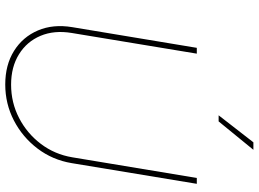

<svg xmlns="http://www.w3.org/2000/svg" viewBox="-148 -837 995 739"><g transform="rotate(90 349.5 -467.5)"><path d="M305.2 9.8Q230 9.8 176 -23.9Q122.1 -57.6 97.2 -116Q72.3 -174.3 84.5 -248L164.1 -727.5H186.5L106.9 -246.1Q95.7 -178.7 117.9 -126Q140.1 -73.2 189 -43Q237.8 -12.7 305.7 -12.7Q375 -12.7 434.3 -43.5Q493.7 -74.2 533.9 -127.4Q574.2 -180.7 585.4 -248L665 -727.5H687.5L607.9 -246.1Q595.7 -172.4 551.8 -114.5Q507.8 -56.6 443.6 -23.4Q379.4 9.8 305.2 9.8ZM423.8 -811.5 527.8 -945.3H556.6L447.3 -811.5Z"/></g></svg>

Font: Inter 20pt Thin
Style: Italic
Weight: 250
Italic angle: -9.3988°
Version: Version 4.001;git-66647c0bb